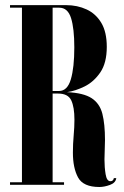

<svg xmlns="http://www.w3.org/2000/svg" viewBox="-20 -720 482 748"><path d="M367 8.5Q304.5 8.5 284.2 -28.5Q264 -65.5 264 -125.5Q264 -159 267 -192Q270 -225 270 -253.5Q270 -303 257.5 -329.2Q245 -355.5 206.5 -355.5H185V-10H229.5V0H19V-10H65.5V-690H19V-700H237.5Q281.5 -700 317.5 -683.2Q353.5 -666.5 374.8 -630.8Q396 -595 396 -537.5Q396 -475 370.8 -438Q345.5 -401 309.5 -383.2Q273.5 -365.5 241 -361Q305.5 -358 337 -337.5Q368.5 -317 378.8 -276.8Q389 -236.5 389 -174.5Q389 -155 388 -136Q387 -117 387 -99Q387 -68 391.5 -41Q396 -14 410 -14Q421.5 -14 423.5 -26H433Q430.5 -7.5 408.2 0.5Q386 8.5 367 8.5ZM185 -365.5H210Q242.5 -365.5 256 -411Q269.5 -456.5 269.5 -535.5Q269.5 -609 256.8 -649.5Q244 -690 211 -690H185Z"/></svg>

Font: Imbue 100pt
Style: Bold
Weight: 700
Designer: Tyler Finck
Foundry: Etcetera Type Company
Version: Version 1.102; ttfautohint (v1.8.3)